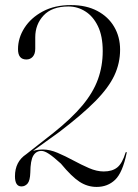

<svg xmlns="http://www.w3.org/2000/svg" viewBox="-20 -730 543 757"><path d="M39 -35Q39 -92.5 83.5 -122L190.5 -206Q262 -263 304.8 -314.2Q347.5 -365.5 366.2 -417.5Q385 -469.5 385 -528.5Q385 -588 366 -627Q347 -666 316.2 -685.2Q285.5 -704.5 250 -704.5Q185 -704.5 152 -669.2Q119 -634 119 -583V-538Q119 -517.5 109.2 -506.5Q99.5 -495.5 84 -495.5Q51 -495.5 51 -536Q51 -580.5 76.5 -620.2Q102 -660 148.8 -685Q195.5 -710 259.5 -710Q320 -710 363.5 -687Q407 -664 430.2 -624.2Q453.5 -584.5 453.5 -534Q453.5 -481 431 -432.8Q408.5 -384.5 356 -331.2Q303.5 -278 213.5 -209.5L110 -135Q128.5 -140.5 149.5 -140.5Q176.5 -140.5 207 -127.5Q237.5 -114.5 269 -97.5Q300.5 -80.5 331 -67.2Q361.5 -54 389 -54Q422.5 -54 442.2 -69.8Q462 -85.5 475 -128Q476.5 -131.5 478 -130.5Q480 -130 479.5 -127.5Q463.5 -49.5 434 -21.2Q404.5 7 361 7Q325 7 293.8 -13.2Q262.5 -33.5 220 -85Q191 -111.5 173.2 -123.2Q155.5 -135 143.5 -135Q122.5 -135 111.2 -116.2Q100 -97.5 99.5 -49.5Q98.5 -18 88.8 -6.5Q79 5 64.5 5Q39 5 39 -35Z"/></svg>

Font: Fraunces 144pt S000 Light
Style: Regular
Weight: 300
Version: Version 1.000; ttfautohint (v1.8.3)